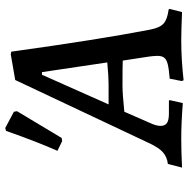

<svg xmlns="http://www.w3.org/2000/svg" viewBox="-14 -697 720 732"><g transform="rotate(-90 346.0 -331.0)"><path d="M676 -48 678 -44 666 3Q592 0 558 0Q485 0 406 9L403 2L412 -44Q449 -47 467 -51.5Q485 -56 492 -65Q499 -74 499 -91Q499 -100 498 -109Q497 -118 496 -125L481 -223Q462 -224 387 -224Q353 -224 286 -217L244 -121Q232 -96 232 -79Q232 -62 243 -54.5Q254 -47 279 -47H329L330 -43L319 6Q243 0 183 0Q137 0 73 3L87 -51Q113 -54 131 -69.5Q149 -85 167 -124L407 -633L505 -650L515 -648Q561 -316 599 -119Q606 -82 622 -67.5Q638 -53 676 -48ZM391 -277Q419 -277 474 -282L437 -531H427L314 -277ZM186 -456 174 -454 137 -472Q172 -551 213 -668L224 -671L286 -638L288 -626Z"/></g></svg>

Font: Alegreya Medium
Style: Italic
Weight: 500
Italic angle: -7°
Designer: Juan Pablo del Peral
Foundry: Huerta Tipografica
Version: Version 2.008; ttfautohint (v1.8)